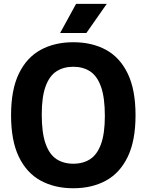

<svg xmlns="http://www.w3.org/2000/svg" viewBox="-20 -969 762 998"><path d="M361 9.5Q264 9.5 191.2 -30.2Q118.5 -70 78 -153.8Q37.5 -237.5 37.5 -370Q37.5 -502.5 78 -586.2Q118.5 -670 191.2 -709.8Q264 -749.5 361 -749.5Q458.5 -749.5 531.2 -709.8Q604 -670 644.2 -586Q684.5 -502 684.5 -370Q684.5 -238 644 -154Q603.5 -70 530.8 -30.2Q458 9.5 361 9.5ZM361 -118Q412.5 -118 449 -142Q485.5 -166 505.2 -220.5Q525 -275 525 -366.5Q525 -461.5 505.2 -517.5Q485.5 -573.5 448.8 -597.8Q412 -622 361 -622Q310 -622 273.2 -598Q236.5 -574 216.8 -519.5Q197 -465 197 -373.5Q197 -278.5 216.8 -222.5Q236.5 -166.5 273.2 -142.2Q310 -118 361 -118ZM292.5 -797.5 375.5 -949H535L429 -797.5Z"/></svg>

Font: Encode Sans SmCnd
Style: Bold
Weight: 700
Width: 4
Designer: Multiple Designers
Foundry: Impallari Type
Version: Version 3.002; ttfautohint (v1.8.3) -l 8 -r 50 -G 200 -x 14 